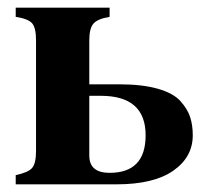

<svg xmlns="http://www.w3.org/2000/svg" viewBox="-20 -481 538 501"><path d="M213 -376V-261H291Q351 -261 391.5 -249.5Q432 -238 450.5 -217.5Q469 -197 476 -176Q483 -155 483 -128Q483 -71 432 -35.5Q381 0 284 0H21V-24Q54 -31 64 -43Q74 -55 74 -87V-376Q74 -408 64 -420Q54 -432 21 -437V-461H266V-437Q235 -432 224 -419.5Q213 -407 213 -376ZM213 -231V-75Q213 -30 266 -30Q360 -30 360 -128Q360 -231 243 -231Z"/></svg>

Font: STIX MathJax Alphabets
Style: Bold
Weight: 700
Designer: MicroPress Inc., with final additions and corrections provided by Coen Hoffman, Elsevier (retired)
Version: Version 1.1.1